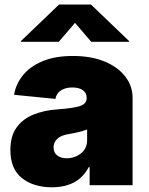

<svg xmlns="http://www.w3.org/2000/svg" viewBox="-20 -792 637 821"><path d="M202.1 8.8Q123.5 8.8 74 -30.3Q24.4 -69.3 24.4 -150.4Q24.4 -210.4 51 -247.1Q77.6 -283.7 123 -302Q168.5 -320.3 224.6 -324.2Q293 -329.1 321.8 -338.6Q350.6 -348.1 350.6 -372.1V-374Q350.6 -395 334 -406.5Q317.4 -418 289.1 -418Q261.2 -418 241.5 -406Q221.7 -394 216.8 -369.1L40 -386.7Q47.9 -432.6 78.1 -470.2Q108.4 -507.8 161.9 -530.3Q215.3 -552.7 292 -552.7Q369.6 -552.7 427 -529.1Q484.4 -505.4 515.6 -464.8Q546.9 -424.3 546.9 -374V0H363.3V-77.1H359.4Q334.5 -31.2 294.9 -11.2Q255.4 8.8 202.1 8.8ZM265.6 -115.2Q298.8 -115.2 325.7 -135.7Q352.5 -156.2 352.5 -193.4V-238.3Q322.3 -226.6 274.4 -218.8Q240.2 -213.4 224.6 -198.2Q209 -183.1 209 -162.1Q209 -139.2 224.9 -127.2Q240.7 -115.2 265.6 -115.2ZM231.4 -613.3H69.3V-616.2L232.4 -772.5H369.1L532.2 -616.2V-613.3H370.1L300.8 -694.3Z"/></svg>

Font: Inter Black
Style: Regular
Weight: 900
Designer: Rasmus Andersson
Foundry: rsms
Version: Version 4.000;git-a52131595